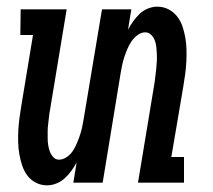

<svg xmlns="http://www.w3.org/2000/svg" viewBox="-20 -548 640 576"><path d="M121 8Q103 8 87.5 0Q72 -8 62 -21.5Q52 -35 46.5 -51.5Q41 -68 38 -85.5Q35 -103 34.5 -121Q34 -139 35 -157.5Q36 -176 38.5 -194.5Q41 -213 44 -231L79 -443H41L42 -520H180L130 -218Q128 -208 127 -197Q126 -186 124.5 -175.5Q123 -165 123 -154.5Q123 -144 123 -133.5Q123 -123 124.5 -113Q126 -103 129.5 -93.5Q133 -84 140 -76.5Q147 -69 157 -69Q169 -69 180.5 -77Q192 -85 199 -96Q206 -107 211 -119Q216 -131 220 -143Q224 -155 226.5 -167Q229 -179 231 -191L286 -520H374L364 -459Q371 -472 379.5 -484Q388 -496 399 -506.5Q410 -517 424 -522.5Q438 -528 452 -528Q470 -528 485.5 -520Q501 -512 511.5 -498.5Q522 -485 527.5 -468.5Q533 -452 536 -434.5Q539 -417 539.5 -399Q540 -381 539 -362.5Q538 -344 535.5 -325.5Q533 -307 530 -289L494 -77H532V0H394L444 -302Q445 -312 446.5 -323Q448 -334 449 -344.5Q450 -355 450.5 -365.5Q451 -376 450.5 -386.5Q450 -397 449 -407Q448 -417 444.5 -426.5Q441 -436 433.5 -443.5Q426 -451 416 -451Q404 -451 393 -443Q382 -435 374.5 -424Q367 -413 362 -401Q357 -389 353 -377Q349 -365 346.5 -353Q344 -341 342 -329L288 0H200L210 -61Q203 -48 194.5 -36Q186 -24 174.5 -13.5Q163 -3 149 2.5Q135 8 121 8Z"/></svg>

Font: Iosevka HT Medium Extended
Style: Italic
Weight: 500
Width: 7
Italic angle: -9°
Monospace: yes
Designer: Belleve Invis
Foundry: Belleve Invis
Version: Version 32.3.0; ttfautohint (v1.8.4)